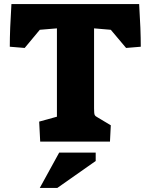

<svg xmlns="http://www.w3.org/2000/svg" viewBox="-20 -694 739 941"><path d="M172 -98 259 -122V-555L175 -548L101 -459L28 -465Q28 -548 36 -674H662Q670 -548 670 -465L598 -459L523 -548L441 -555V-162Q441 -138 444 -131Q447 -124 461 -117L523 -80L519 0H177ZM270 54H449V95L261 227H175Z"/></svg>

Font: Suez One
Style: Regular
Weight: 400
Designer: Michal Sahar
Foundry: Hagilda
Version: Version 1.001